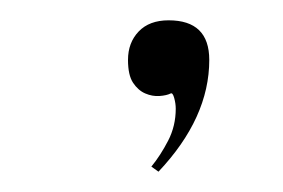

<svg xmlns="http://www.w3.org/2000/svg" viewBox="-20 -710 279 189"><path d="M186 -651Q186 -594 136 -541L129 -546Q138 -557 145.5 -571.5Q153 -586 153 -603Q153 -608 151.5 -613.5Q150 -619 148 -618Q144 -616 137 -615.5Q130 -615 123 -618Q116 -621 111 -628.5Q106 -636 106 -651Q106 -668 116.5 -679Q127 -690 146 -690Q186 -690 186 -651Z"/></svg>

Font: Ekushey Ghorautra
Style: Regular
Weight: 400
Designer: Al Mamun Sumon
Foundry: Al Mamun Sumon
Version: Version 1.0